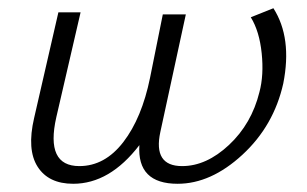

<svg xmlns="http://www.w3.org/2000/svg" viewBox="-20 -443 746 467"><path d="M645 -423Q691 -351 669 -240Q646 -137 569.5 -66.5Q493 4 412 4Q313 4 319 -90Q247 4 158 4Q98 4 71.5 -37.5Q45 -79 63 -156L122 -413H176L117 -158Q90 -39 173 -39Q235 -39 280 -97.5Q325 -156 345 -254L376 -408H432L370 -122Q352 -39 423 -39Q482 -39 537 -90.5Q592 -142 611 -219Q622 -260 616.5 -313.5Q611 -367 590 -401Z"/></svg>

Font: EauTestText Semilight
Style: Italic
Weight: 300
Italic angle: -12°
Designer: Christian Thalmann (Catharsis Fonts)
Version: Version 0.001;PS 000.001;hotconv 1.0.88;makeotf.lib2.5.64775